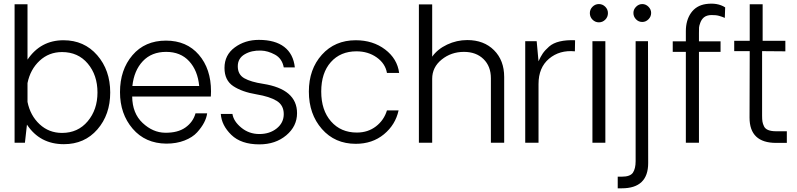

<svg xmlns="http://www.w3.org/2000/svg" viewBox="-20 -773 4319 1040"><path d="M324 -555Q436 -555 506.5 -474Q577 -393 577 -272Q577 -152 507.5 -72Q438 8 326 8Q196 8 126 -98L115 0H59V-750H129V-450Q200 -555 324 -555ZM316 -53Q402 -53 455 -116Q508 -179 508 -272Q508 -366 455.5 -428.5Q403 -491 316 -491Q245 -491 194.5 -444Q144 -397 129 -323V-221Q144 -147 194.5 -100Q245 -53 316 -53Z M1123 -278Q1123 -260 1122 -250H696Q697 -159 752.5 -107Q808 -55 874 -54Q943 -53 984.5 -82.5Q1026 -112 1039 -159H1102Q1099 -135 1085.5 -109Q1072 -83 1047.5 -56Q1023 -29 979.5 -12Q936 5 881 5Q767 4 698.5 -76Q630 -156 630 -274Q630 -395 697.5 -474Q765 -553 879 -553Q991 -553 1057 -476.5Q1123 -400 1123 -278ZM880 -492Q801 -492 753.5 -441.5Q706 -391 697 -307H1059Q1051 -391 1004.5 -441.5Q958 -492 880 -492Z M1385 9Q1286 9 1233 -42.5Q1180 -94 1176 -156H1239Q1245 -116 1287 -81.5Q1329 -47 1385 -47Q1441 -47 1479 -77.5Q1517 -108 1517 -155Q1517 -203 1479 -226.5Q1441 -250 1369 -262Q1291 -275 1243.5 -306.5Q1196 -338 1196 -405Q1196 -475 1251.5 -516Q1307 -557 1382 -557Q1470 -557 1519.5 -519Q1569 -481 1577 -408H1517Q1508 -456 1469.5 -477Q1431 -498 1394 -499Q1343 -501 1305.5 -479Q1268 -457 1268 -414Q1268 -369 1303.5 -349Q1339 -329 1405 -319Q1589 -290 1589 -160Q1589 -89 1530.5 -40Q1472 9 1385 9Z M1907 6Q1794 6 1723.5 -74.5Q1653 -155 1653 -277Q1653 -398 1723.5 -476.5Q1794 -555 1907 -555Q2000 -555 2066 -505Q2132 -455 2142 -378H2076Q2067 -429 2020.5 -462Q1974 -495 1911 -495Q1824 -495 1772 -436.5Q1720 -378 1720 -277Q1720 -176 1773 -115.5Q1826 -55 1913 -55Q1973 -55 2016.5 -88.5Q2060 -122 2076 -175H2139Q2122 -97 2059.5 -45.5Q1997 6 1907 6Z M2511 -556Q2601 -556 2656 -501Q2711 -446 2711 -356V0H2639V-349Q2639 -414 2599 -453Q2559 -492 2493 -492Q2424 -492 2372.5 -450.5Q2321 -409 2321 -346V0H2249V-749H2321V-466Q2350 -507 2402 -531.5Q2454 -556 2511 -556Z M3095 -555 3094 -495Q3011 -503 2954 -455Q2897 -407 2897 -318V0H2825V-550H2887L2897 -441Q2908 -466 2920 -483.5Q2932 -501 2954 -520.5Q2976 -540 3012 -548.5Q3048 -557 3095 -555Z M3175 -702Q3175 -722 3189.5 -736.5Q3204 -751 3224 -751Q3244 -751 3258.5 -736.5Q3273 -722 3273 -702Q3273 -681 3258.5 -666.5Q3244 -652 3224 -652Q3204 -652 3189.5 -666.5Q3175 -681 3175 -702ZM3189 -550H3259V0H3189Z M3459 -654Q3439 -654 3425 -668.5Q3411 -683 3411 -703Q3411 -722 3425.5 -736.5Q3440 -751 3459 -751Q3478 -751 3492.5 -736.5Q3507 -722 3507 -703Q3507 -683 3492.5 -668.5Q3478 -654 3459 -654ZM3326 247V184H3348Q3394 184 3408.5 162Q3423 140 3423 100V-550H3490L3491 110Q3491 247 3348 247Z M3695 0V-492H3624V-549H3695V-604Q3695 -663 3723 -703Q3751 -743 3803 -751Q3866 -760 3908 -733L3906 -676Q3893 -682 3875.5 -687Q3858 -692 3833 -691.5Q3808 -691 3793 -679Q3780 -668 3773.5 -650.5Q3767 -633 3766.5 -624Q3766 -615 3766 -593V-549H3883V-492H3766V0Z M4184 1Q4040 1 4040 -136L4041 -496H3957V-552H4041V-750H4111V-552H4234V-495L4108 -496V-146Q4108 -126 4110 -114Q4112 -102 4118.5 -88.5Q4125 -75 4141.5 -68.5Q4158 -62 4184 -62H4242V1Z"/></svg>

Font: Oakes Grotesk Light
Style: Regular
Weight: 300
Designer: Samuel Oakes
Foundry: Samuel Oakes
Version: Version 1.000;PS 001.000;hotconv 1.0.88;makeotf.lib2.5.64775